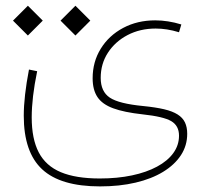

<svg xmlns="http://www.w3.org/2000/svg" viewBox="-20 -394 754 686"><path d="M627.9 -306.6Q604 -314 580.6 -317.6Q557.1 -321.3 534.7 -321.3Q470.7 -321.3 419.9 -294.2Q369.1 -267.1 340.1 -220.2Q311 -173.3 311 -114.3Q311 -73.2 328.1 -47.4Q345.2 -21.5 384.3 -7.1Q423.3 7.3 489.7 14.6Q564 22.5 591.8 38.8Q619.6 55.2 619.6 90.8Q619.6 125 599.1 153.1Q578.6 181.2 541 201.4Q503.4 221.7 451.4 232.7Q399.4 243.7 336.4 243.7Q251 243.7 197.3 221.2Q143.6 198.7 118.4 150.4Q93.3 102.1 93.3 25.4Q93.3 -9.3 98.1 -50.8Q103 -92.3 112.8 -139.6L83.5 -145.5Q74.2 -97.2 69.6 -56.2Q64.9 -15.1 64.9 19.5Q64.9 149.9 130.6 210.9Q196.3 272 337.4 272Q407.2 272 464.4 258.5Q521.5 245.1 562.7 220Q604 194.8 626.5 160.4Q648.9 126 648.9 84Q648.9 60.5 640.9 43.5Q632.8 26.4 614.5 14.9Q596.2 3.4 566.2 -3.7Q536.1 -10.7 492.2 -15.1Q404.8 -23.4 372.3 -45.2Q339.8 -66.9 339.8 -115.7Q339.8 -166 365.7 -205.8Q391.6 -245.6 436 -268.8Q480.5 -292 536.1 -292Q556.2 -292 576.7 -288.8Q597.2 -285.6 619.6 -278.8ZM196.3 -320.3 249.5 -267.1 302.7 -320.3 249.5 -373.5ZM26.4 -320.3 79.6 -267.1 132.8 -320.3 79.6 -373.5Z"/></svg>

Font: Estedad-FD-VF Thin
Style: Regular
Weight: 100
Designer: Amin Abedi
Version: Version 5.0